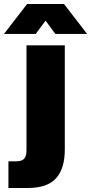

<svg xmlns="http://www.w3.org/2000/svg" viewBox="-78 -770 454 957"><path d="M-36 34H3Q30 34 42 21.5Q54 9 54 -21V-544H245V-25Q245 70 201.5 118.5Q158 167 60 167H-36ZM57 -750H241L356 -601H198L149 -667L100 -601H-58Z"/></svg>

Font: Mona Sans Black
Style: Regular
Weight: 900
Designer: Deni Anggara
Foundry: GitHub
Version: Version 2.000